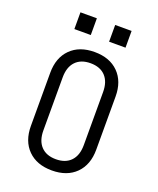

<svg xmlns="http://www.w3.org/2000/svg" viewBox="-169 -1033 938 1143"><g transform="rotate(20 300.0 -461.5)"><path d="M300 10Q204 10 148.5 -45.5Q93 -101 93 -197V-533Q93 -629 148.5 -684.5Q204 -740 300 -740Q396 -740 451.5 -684.5Q507 -629 507 -533V-197Q507 -101 451.5 -45.5Q396 10 300 10ZM300 -61Q361 -61 394.5 -96.5Q428 -132 428 -197V-533Q428 -598 394.5 -633.5Q361 -669 300 -669Q239 -669 205.5 -633.5Q172 -598 172 -533V-197Q172 -132 205.5 -96.5Q239 -61 300 -61ZM139 -933H243V-827H139ZM359 -933H463V-827H359Z"/></g></svg>

Font: Tiny Light
Style: Regular
Weight: 300
Monospace: yes
Designer: Philipp Nurullin, Konstantin Bulenkov
Foundry: JetBrains
Version: Version 2.251; ttfautohint (v1.8.4.7-5d5b)